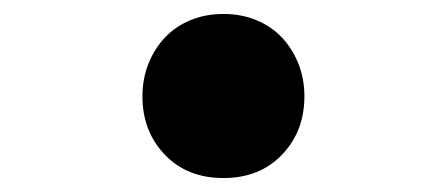

<svg xmlns="http://www.w3.org/2000/svg" viewBox="-20 -547 640 275"><path d="M300 -292Q248 -292 216 -325.5Q184 -359 184 -409Q184 -434 192.5 -455.5Q201 -477 216 -493Q231 -509 252.5 -518Q274 -527 300 -527Q326 -527 347.5 -518Q369 -509 384 -493Q399 -477 407.5 -455.5Q416 -434 416 -409Q416 -359 384 -325.5Q352 -292 300 -292Z"/></svg>

Font: Source Code Pro
Style: Bold
Weight: 700
Monospace: yes
Designer: Paul D. Hunt, Teo Tuominen
Foundry: Adobe Systems Incorporated
Version: Version 2.030;PS 1.000;hotconv 16.6.51;makeotf.lib2.5.65220